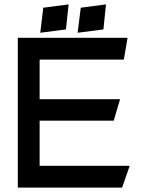

<svg xmlns="http://www.w3.org/2000/svg" viewBox="-20 -853 677 873"><path d="M292 -833 176.8 -817.9 163.1 -704.1 279.8 -719.2ZM461.9 -833 347.2 -817.9 333 -704.1 450.2 -719.2ZM160.2 -99.1V-304.2H497.1L525.9 -401.9H160.2V-582H543L560.1 -681.2H61V0H535.2L569.8 -99.1Z"/></svg>

Font: Comic Neue Angular
Style: Bold
Weight: 700
Designer: Craig Rozynski
Foundry: Craig Rozynski
Version: Version 2.003